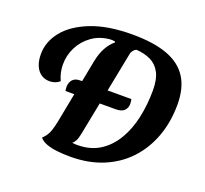

<svg xmlns="http://www.w3.org/2000/svg" viewBox="-121 -823 1057 990"><g transform="rotate(20 407.5 -328.0)"><path d="M358 23Q318 23 284 19Q250 15 225 5.5Q200 -4 188 -20Q201 -32 210 -46Q219 -60 225 -79.5Q231 -99 237 -128L306 -485Q315 -528 332 -558.5Q349 -589 374 -610L372 -614Q360 -617 345 -616Q288 -611 246.5 -581Q205 -551 182.5 -506.5Q160 -462 160 -412Q160 -367 179 -326Q169 -317 155 -311.5Q141 -306 124 -306Q97 -306 77 -320Q57 -334 46 -360Q35 -386 35 -423Q35 -491 81.5 -549Q128 -607 219.5 -643Q311 -679 445 -679Q563 -679 638 -651Q713 -623 749.5 -565.5Q786 -508 786 -419Q786 -322 756 -241Q726 -160 670.5 -101Q615 -42 536 -9.5Q457 23 358 23ZM219 -287Q218 -292 217.5 -299.5Q217 -307 217 -311Q218 -336 232 -350Q246 -364 271 -364H553Q554 -358 555 -351.5Q556 -345 556 -339Q556 -316 541.5 -301.5Q527 -287 494 -287ZM371 -46Q442 -46 493 -78Q544 -110 577.5 -166Q611 -222 626.5 -294Q642 -366 642 -444Q642 -505 623 -540.5Q604 -576 570 -592.5Q536 -609 491 -612Q483 -609 477 -602.5Q471 -596 466 -585L372 -108Q367 -81 359 -67Q351 -53 343 -48Q350 -47 357 -46.5Q364 -46 371 -46Z"/></g></svg>

Font: Sansita Swashed Light Medium
Style: Regular
Weight: 500
Version: Version 1.003